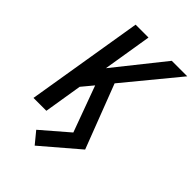

<svg xmlns="http://www.w3.org/2000/svg" viewBox="-269 -839 1138 1138"><g transform="rotate(45 300.0 -270.0)"><path d="M251 195 191 122 358 -22 252 -311 193 -240 154 0H46L167 -735H275L225 -428L470 -735H600L325 -401L479 0Z"/></g></svg>

Font: Iosevka Aile Semibold
Style: Italic
Weight: 600
Italic angle: -9°
Designer: Belleve Invis
Foundry: Belleve Invis
Version: Version 31.1.0; ttfautohint (v1.8.4)